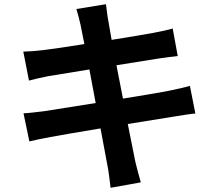

<svg xmlns="http://www.w3.org/2000/svg" viewBox="-20 -833 1040 915"><path d="M885 -424C859 -416 822 -408 783 -400C738 -391 656 -378 566 -363L535 -522L735 -554C765 -558 805 -564 827 -566L803 -697C779 -690 741 -682 709 -676C673 -669 597 -657 512 -643C504 -688 498 -721 496 -735C491 -759 488 -793 485 -813L344 -790C351 -766 358 -742 364 -714C367 -698 374 -665 382 -623C296 -609 219 -598 184 -594C153 -590 123 -588 91 -587L118 -449C148 -457 175 -463 210 -470C241 -475 318 -488 406 -502L436 -342C335 -326 242 -311 196 -304C164 -300 119 -294 92 -293L120 -159C143 -165 177 -172 220 -180C263 -188 357 -204 459 -221C475 -137 488 -68 493 -39C499 -10 502 24 507 62L651 36C642 4 632 -32 625 -62C619 -93 605 -160 589 -242C677 -256 758 -269 806 -277C844 -283 885 -290 911 -292Z"/></svg>

Font: Noto Sans Mono CJK JP Bold
Style: Regular
Weight: 700
Designer: Ryoko NISHIZUKA (kana & ideographs); Paul D. Hunt (Latin, Greek & Cyrillic); Wenlong ZHANG (bopomofo); Sandoll Communica
Foundry: Adobe Systems Incorporated
Version: Version 1.004;PS 1.004;hotconv 1.0.82;makeotf.lib2.5.63406